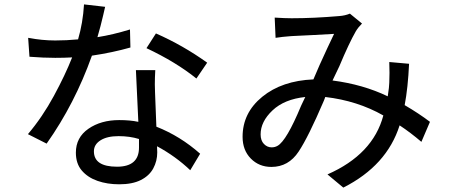

<svg xmlns="http://www.w3.org/2000/svg" viewBox="-20 -805 2040 873"><path d="M522 33Q468 33 423.5 17.5Q379 2 352 -29.5Q325 -61 325 -111Q325 -180 382 -219.5Q439 -259 522 -259Q572 -259 609 -251L598 -486H686Q684 -451 684 -421L685 -383L691 -229Q800 -186 890 -106L845 -31Q779 -94 694 -140Q695 -128 695 -112Q695 -73 677 -39.5Q659 -6 620.5 13.5Q582 33 522 33ZM512 -47Q612 -47 612 -134V-173Q570 -186 519 -186Q467 -186 437 -167Q407 -148 407 -117Q407 -47 512 -47ZM192 -152 107 -195Q173 -273 225 -369Q277 -465 308 -544Q272 -542 231 -542Q178 -542 114 -547L108 -633Q171 -621 231 -621Q283 -621 335 -626Q357 -701 362 -785L458 -774L449 -735Q438 -687 423 -636Q493 -647 571 -671L573 -589Q492 -566 398 -552Q320 -333 192 -152ZM873 -448Q780 -523 646 -586L689 -653Q812 -599 922 -520Z M1541 48 1469 -12Q1676 -103 1723 -280Q1605 -347 1459 -364L1453 -348Q1382 -182 1338 -116Q1292 -46 1214 -46Q1158 -46 1120.5 -84Q1083 -122 1083 -183Q1083 -292 1172.5 -365Q1262 -438 1405 -444Q1418 -474 1433 -509Q1471 -593 1499 -651Q1474 -649 1410 -646Q1346 -643 1308 -641L1295 -640Q1266 -638 1233 -633L1229 -725Q1276 -722 1306 -722Q1406 -722 1523 -732Q1549 -734 1571 -743L1626 -698Q1608 -680 1598 -663Q1567 -609 1523 -504Q1507 -469 1492 -439Q1631 -421 1743 -367Q1750 -412 1750 -429Q1751 -450 1751 -474L1750 -523L1840 -515Q1835 -406 1820 -327Q1885 -289 1935 -251L1896 -160Q1847 -202 1797 -235Q1739 -52 1541 48ZM1215 -135Q1230 -135 1242 -142Q1283 -165 1349 -324L1368 -364Q1273 -354 1219 -303Q1165 -252 1165 -194Q1165 -166 1180 -150.5Q1195 -135 1215 -135Z"/></svg>

Font: LXGW 975 Gothic SC
Style: Regular
Weight: 400
Version: Version 2.01;February 25, 2021